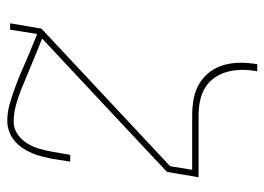

<svg xmlns="http://www.w3.org/2000/svg" viewBox="-122 -456 743 540"><g transform="rotate(-90 250.0 -186.5)"><path d="M319 165Q323 144 323 123Q323 102 318 82.5Q313 63 302 46.5Q291 30 274.5 19.5Q258 9 237.5 4.5Q217 0 196 0H21L36 -89L411 -440L357 -462Q335 -471 313.5 -480Q292 -489 270 -498Q248 -507 224.5 -513.5Q201 -520 176 -520Q158 -520 142 -509Q126 -498 116 -481.5Q106 -465 101 -447.5Q96 -430 93 -413L84 -361H65L73 -413Q76 -427 79.5 -441Q83 -455 89 -469Q95 -483 103.5 -495.5Q112 -508 124 -518Q136 -528 150.5 -533Q165 -538 179 -538Q204 -538 228 -531Q252 -524 275 -515.5Q298 -507 320 -497.5Q342 -488 365 -478L424 -454L436 -530H454L439 -442L52 -80L42 -18H196Q220 -18 243 -13.5Q266 -9 285 2.5Q304 14 317.5 32Q331 50 337 72Q343 94 343 117.5Q343 141 339 165Z"/></g></svg>

Font: Iosevka Slab Thin
Style: Italic
Weight: 100
Italic angle: -9°
Monospace: yes
Designer: Belleve Invis
Foundry: Belleve Invis
Version: Version 11.1.1; ttfautohint (v1.8.3)